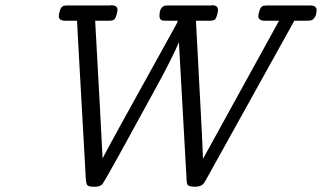

<svg xmlns="http://www.w3.org/2000/svg" viewBox="-20 -704 1227 732"><path d="M204.1 -643.1Q204.1 -648.9 208 -662.4Q211.9 -675.8 219.2 -680.2Q224.1 -683.1 234.9 -683.1H401.9L402.8 -684.1H403.8Q427.7 -684.1 428.2 -666Q428.2 -663.1 426.5 -657.5Q424.8 -651.9 424.8 -649.9Q420.9 -633.8 415 -629.4Q409.2 -625 397 -625H342.8L360.8 -297.9L371.1 -100.1Q375 -108.9 441.9 -231L645 -598.1Q656.2 -617.2 658.2 -625H616.2Q605 -625 600.6 -625.5Q596.2 -626 592 -630.4Q587.9 -634.8 587.9 -644Q587.9 -670.9 603 -680.2Q607.9 -683.1 619.1 -683.1H785.2Q786.1 -683.1 788.1 -684.1Q811 -684.1 811 -666Q811 -658.2 808.1 -648.9Q804.2 -632.8 798.6 -628.9Q793 -625 779.8 -625H727.1L750 -189.9L753.9 -100.1H754.9L1043.9 -625H990.2Q965.3 -625 964.8 -642.1Q964.8 -648.9 969 -662.4Q973.1 -675.8 980 -680.2Q984.9 -683.1 997.1 -683.1H1162.1Q1187 -683.1 1187 -666Q1187 -647.9 1179.9 -637.9Q1172.9 -627.9 1166.5 -626.5Q1160.2 -625 1149.9 -625H1102.1L766.1 -20Q759.3 -7.8 755.6 -3.4Q752 1 744.4 4.4Q736.8 7.8 725.1 7.8H720.2Q715.3 7.8 711.2 7.3Q707 6.8 704.1 5.9Q701.2 4.9 699 3.9Q696.8 2.9 695.3 0.5Q693.8 -2 693.4 -3.4Q692.9 -4.9 692.4 -9Q691.9 -13.2 691.4 -14.6Q690.9 -16.1 690.9 -21Q690.9 -25.9 690.9 -27.8L662.1 -543Q636.2 -481.9 577.1 -374L430.2 -106Q377 -10.7 371.1 -2.9Q362.8 7.8 342.8 7.8Q341.8 7.8 340.8 7.8H335.9Q316.9 7.8 312.5 1.5Q308.1 -4.9 307.1 -23.9L276.9 -563L273.9 -624V-625H229Q204.1 -625 204.1 -643.1Z"/></svg>

Font: CMU Concrete
Style: Italic
Weight: 500
Italic angle: -14.04°
Version: Version 0.7.0